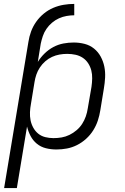

<svg xmlns="http://www.w3.org/2000/svg" viewBox="-20 -755 640 980"><path d="M1 205 125 -541Q129 -568 138.5 -594Q148 -620 164.5 -643.5Q181 -667 203.5 -685.5Q226 -704 252 -715Q278 -726 305 -730.5Q332 -735 359 -735V-677Q340 -677 320 -673.5Q300 -670 281 -661.5Q262 -653 245.5 -639Q229 -625 217 -607.5Q205 -590 198.5 -570.5Q192 -551 188 -532L173 -439Q187 -462 207.5 -482Q228 -502 252.5 -515Q277 -528 303.5 -533Q330 -538 356 -538Q385 -538 412 -531Q439 -524 460 -507Q481 -490 494 -466Q507 -442 512.5 -415Q518 -388 516.5 -359.5Q515 -331 510 -302L492 -192Q488 -166 479.5 -140Q471 -114 456 -90Q441 -66 419.5 -46.5Q398 -27 373 -14.5Q348 -2 321.5 3Q295 8 268 8Q240 8 214 1.5Q188 -5 168 -21.5Q148 -38 136 -61Q124 -84 118 -109L66 205ZM253 -50Q274 -50 294.5 -53.5Q315 -57 334.5 -66.5Q354 -76 371 -90.5Q388 -105 399.5 -123Q411 -141 418 -161Q425 -181 428 -202L447 -312Q450 -333 450.5 -354.5Q451 -376 446 -395.5Q441 -415 430 -432Q419 -449 402.5 -460Q386 -471 365.5 -475.5Q345 -480 323 -480Q323 -480 323 -480Q323 -480 323 -480Q303 -480 283.5 -476.5Q264 -473 245.5 -464.5Q227 -456 211 -442Q195 -428 183.5 -410.5Q172 -393 165.5 -374Q159 -355 156 -335L138 -225Q134 -204 133 -182.5Q132 -161 136 -141Q140 -121 150 -103Q160 -85 175.5 -72.5Q191 -60 211.5 -55Q232 -50 253 -50Z"/></svg>

Font: Iosevka Curly LtExObl
Style: Regular
Weight: 300
Width: 7
Italic angle: -9°
Monospace: yes
Designer: Belleve Invis
Foundry: Belleve Invis
Version: Version 11.1.0; ttfautohint (v1.8.3)